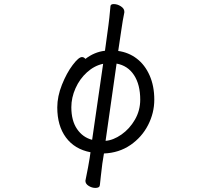

<svg xmlns="http://www.w3.org/2000/svg" viewBox="-20 -734 1040 942"><path d="M475 128 470 174Q469 188 448 188Q431 188 415 178Q399 168 399 153L400 148Q414 80 420 41L424 13Q346 -2 303.5 -59.5Q261 -117 261 -207Q261 -261 284 -318.5Q307 -376 336.5 -415Q366 -454 382 -454Q392 -454 399 -445Q443 -479 495 -485L512 -610Q516 -637 522 -704Q523 -714 538 -714Q556 -714 573 -703Q590 -692 590 -677V-673Q582 -635 575 -585L560 -484Q611 -477 651 -446.5Q691 -416 714 -364Q737 -312 737 -245Q737 -180 706.5 -120.5Q676 -61 620 -22.5Q564 16 490 19L482 69Q476 117 475 128ZM330 -208Q330 -142 358 -101Q386 -60 432 -48L486 -421Q443 -412 407 -379.5Q371 -347 350.5 -301Q330 -255 330 -208ZM668 -245Q668 -319 637.5 -365.5Q607 -412 552 -422L498 -43Q536 -46 576 -74Q616 -102 642 -147Q668 -192 668 -245Z"/></svg>

Font: Iansui
Style: Regular
Weight: 400
Designer: But Ko / Fontworks Inc.
Foundry: zi-hi.com / Fontworks Inc.
Version: Version 1.002